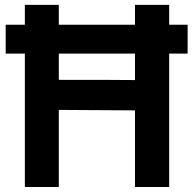

<svg xmlns="http://www.w3.org/2000/svg" viewBox="-20 -753 780 773"><path d="M735.4 -653.3Q716.8 -653.3 661.1 -653.3Q661.1 -672.9 661.1 -733.4Q627 -733.4 523.4 -733.4Q523.4 -712.9 523.4 -653.3Q446.3 -653.3 216.8 -653.3Q216.8 -672.9 216.8 -733.4Q182.6 -733.4 80.1 -733.4Q80.1 -712.9 80.1 -653.3Q60.5 -653.3 2.9 -653.3Q2.9 -646.5 2.9 -627Q2.9 -604.5 2.9 -537.1Q22.5 -537.1 80.1 -537.1Q80.1 -402.3 80.1 0Q114.3 0 216.8 0Q216.8 -78.1 216.8 -310.5Q293.9 -310.5 523.4 -308.6Q523.4 -231.4 523.4 0Q557.6 0 661.1 0Q661.1 -133.8 661.1 -537.1Q679.7 -537.1 735.4 -537.1Q735.4 -566.4 735.4 -653.3ZM523.4 -430.7Q446.3 -431.6 216.8 -431.6Q216.8 -458 216.8 -537.1Q293.9 -537.1 523.4 -537.1Q523.4 -510.7 523.4 -430.7Z"/></svg>

Font: BM-Biotif
Style: Bold
Weight: 400
Designer: Deni Anggara
Version: Version 1.000;PS 001.000;hotconv 1.0.88;makeotf.lib2.5.64776